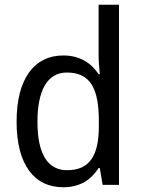

<svg xmlns="http://www.w3.org/2000/svg" viewBox="-20 -780 599 810"><path d="M247 10C319 10 365 -23 396 -71H401L413 0H482V-760H396V-545C396 -524 399 -489 401 -467H396C365 -514 317 -546 247 -546C126 -546 50 -450 50 -267C50 -84 125 10 247 10ZM263 -62C179 -62 138 -134 138 -266C138 -396 178 -474 262 -474C363 -474 397 -404 397 -269V-248C397 -123 358 -62 263 -62Z"/></svg>

Font: Noto Sans Khmer UI SemiCondensed
Style: Regular
Weight: 400
Width: 4
Designer: Danh Hong and the Monotype Design Team
Foundry: Monotype Imaging Inc.
Version: Version 2.002